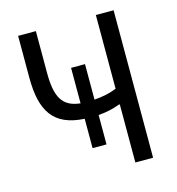

<svg xmlns="http://www.w3.org/2000/svg" viewBox="-105 -788 809 878"><g transform="rotate(-15 300.0 -349.0)"><path d="M256 -114H322V-253C361 -256 395 -264 423 -275H428V0H512V-698H428V-349C395 -336 363 -329 322 -326V-494H256V-326C172 -335 144 -385 144 -500V-698H60V-500C60 -341 111 -261 256 -253Z"/></g></svg>

Font: IBM Mono
Style: Regular
Weight: 400
Monospace: yes
Designer: Mike Abbink, Paul van der Laan, Pieter van Rosmalen
Foundry: Bold Monday
Version: Version 2.3